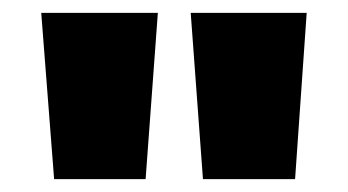

<svg xmlns="http://www.w3.org/2000/svg" viewBox="-20 -734 540 298"><path d="M206 -456H64L44 -714H225ZM438 -456H295L276 -714H456Z"/></svg>

Font: Noto Sans Display Black Narrow
Style: Regular
Weight: 900
Width: 4
Designer: Monotype Design team
Foundry: Monotype Imaging Inc.
Version: Version 1.000